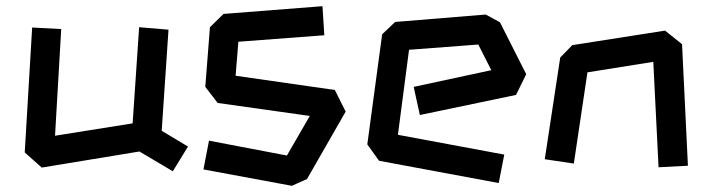

<svg xmlns="http://www.w3.org/2000/svg" viewBox="-20 -580 2295 621"><path d="M431 -90 115 -38 60 -87 84 -491 178 -486 158 -141 409 -181 430 -492 525 -484 503 -157 588 -106 539 -26Z M638 -32 656 -125 908 -77 982 -205 684 -247 644 -299 659 -492 703 -535 1023 -560 1029 -466 751 -445 742 -335 1063 -289 1098 -219 973 -1 924 21Z M1206 -60 1168 -113 1216 -469 1258 -509 1551 -533 1597 -508 1682 -340 1649 -273 1338 -208 1318 -299 1569 -353 1527 -436 1303 -419 1267 -144 1611 -80 1593 12Z M2093 -380 1880 -346 1836 -51 1742 -65 1792 -394 1831 -434 2131 -481 2186 -437 2205 -44 2110 -39Z"/></svg>

Font: ZCOOL KuaiLe
Style: Regular
Weight: 400
Designer: Lui Bingke
Foundry: ZCOOL
Version: Version 2.000